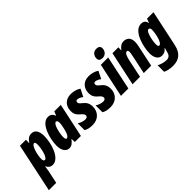

<svg xmlns="http://www.w3.org/2000/svg" viewBox="-3 -1736 2935 2935"><g transform="rotate(-45 1464.5 -268.0)"><path d="M-63 240H96L141 30C144 13 150 -21 154 -58H157C175 -15 210 10 254 10C399 10 474 -237 474 -396C474 -510 429 -563 359 -563C313 -563 275 -542 237 -483H233L235 -553H105ZM222 -129C202 -129 192 -146 192 -183C192 -249 230 -428 287 -428C301 -428 309 -410 309 -372C309 -295 272 -129 222 -129Z M616 10C667 10 698 -23 732 -66H736L740 0H870L988 -553H848L822 -487H819C799 -543 762 -563 720 -563C568 -563 501 -298 501 -156C501 -54 545 10 616 10ZM688 -125C674 -125 666 -144 666 -181C666 -252 702 -424 753 -424C773 -424 783 -407 783 -370C783 -351 781 -327 767 -265C755 -208 731 -125 688 -125Z M1118 10C1244 10 1317 -80 1317 -183C1317 -262 1290 -298 1242 -337C1196 -373 1193 -384 1193 -403C1193 -423 1204 -434 1223 -434C1242 -434 1283 -423 1316 -394L1377 -515C1338 -543 1276 -563 1213 -563C1090 -563 1028 -481 1028 -379C1028 -333 1037 -289 1097 -240C1141 -204 1147 -183 1147 -166C1147 -141 1124 -129 1097 -129C1062 -129 1012 -144 972 -171V-23C1012 0 1047 10 1118 10Z M1505 10C1631 10 1704 -80 1704 -183C1704 -262 1677 -298 1629 -337C1583 -373 1580 -384 1580 -403C1580 -423 1591 -434 1610 -434C1629 -434 1670 -423 1703 -394L1764 -515C1725 -543 1663 -563 1600 -563C1477 -563 1415 -481 1415 -379C1415 -333 1424 -289 1484 -240C1528 -204 1534 -183 1534 -166C1534 -141 1511 -129 1484 -129C1449 -129 1399 -144 1359 -171V-23C1399 0 1434 10 1505 10Z M1949 -607C2010 -607 2051 -654 2051 -715C2051 -756 2024 -776 1977 -776C1905 -776 1875 -717 1875 -668C1875 -627 1900 -607 1949 -607ZM1736 0H1896L2013 -553H1854Z M1987 0H2148L2208 -285C2224 -359 2245 -419 2280 -419C2298 -419 2305 -406 2305 -384C2305 -366 2300 -337 2294 -308L2229 0H2389L2464 -353C2471 -388 2473 -413 2473 -433C2473 -533 2412 -563 2353 -563C2306 -563 2266 -535 2234 -489H2231L2233 -553H2105Z M2624 240C2752 240 2836 181 2868 30L2992 -553H2852L2829 -487H2827C2811 -541 2785 -563 2730 -563C2576 -563 2504 -292 2504 -148C2504 -48 2549 10 2616 10C2660 10 2692 -3 2726 -47H2729C2721 -22 2715 0 2711 17L2707 34C2696 77 2670 107 2619 107C2567 107 2498 86 2463 65V206C2501 226 2559 240 2624 240ZM2694 -129C2678 -129 2670 -147 2670 -184C2670 -232 2699 -424 2756 -424C2776 -424 2787 -408 2787 -381C2787 -312 2754 -129 2694 -129Z"/></g></svg>

Font: Noto Sans ExtraCondensed Black
Style: Italic
Weight: 900
Width: 2
Italic angle: -12°
Designer: Monotype Design Team
Foundry: Monotype Imaging Inc.
Version: Version 2.013